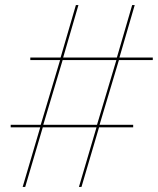

<svg xmlns="http://www.w3.org/2000/svg" viewBox="-20 -734 620 754"><path d="M69 0H79L148 -234H359L290 0H300L369 -234H503V-244H371L447 -498H580V-508H449L509 -714H499L439 -508H228L288 -714H278L218 -508H99V-498H216L140 -244H22V-234H138ZM150 -244 226 -498H437L361 -244Z"/></svg>

Font: Noto Serif Display Thin
Style: Italic
Weight: 100
Italic angle: -12°
Designer: Monotype Design Team
Foundry: Monotype Imaging Inc.
Version: Version 2.009